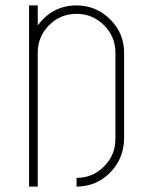

<svg xmlns="http://www.w3.org/2000/svg" viewBox="-20 -687 562 707"><path d="M262 0V-32Q321 -32 363 -74Q405 -116 405 -175V-493Q405 -552 363 -594Q321 -636 262 -636Q202 -636 160.5 -594Q119 -552 119 -493V0H87V-667H119V-593Q173 -667 262 -667Q334 -667 385.5 -616Q437 -565 437 -493V-175Q435 -101 384.5 -50.5Q334 0 262 0Z"/></svg>

Font: Zector
Style: Regular
Weight: 400
Designer: GGBot
Version: 0.72